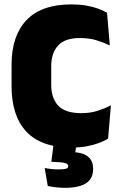

<svg xmlns="http://www.w3.org/2000/svg" viewBox="-20 -674 566 896"><path d="M315.5 14.5Q172.5 14.5 103.2 -59.5Q34 -133.5 34 -271V-372Q34 -507 103.8 -580.2Q173.5 -653.5 313.5 -653.5Q349.5 -653.5 379.8 -648.5Q410 -643.5 435 -634.8Q460 -626 479.5 -614.5L492.5 -462Q463.5 -476 429.8 -486.2Q396 -496.5 352.5 -496.5Q283 -496.5 251 -461.5Q219 -426.5 219 -364V-278.5Q219 -216.5 251.5 -181.2Q284 -146 359.5 -146Q401.5 -146 435 -156.8Q468.5 -167.5 497.5 -182.5L484.5 -27Q465.5 -15.5 439.8 -6Q414 3.5 383 9Q352 14.5 315.5 14.5ZM339.5 -16 326 71 259.5 37Q271.5 36 283 35.8Q294.5 35.5 306 35.5Q362.5 35.5 388.5 55.2Q414.5 75 414.5 112V115Q414.5 160 381.5 181.2Q348.5 202.5 284 202.5Q261 202.5 240.2 200Q219.5 197.5 203 194L188.5 110Q203.5 113 220 114.8Q236.5 116.5 251 116.5Q276 116.5 287.2 113.5Q298.5 110.5 298.5 101.5V100.5Q298.5 91 283.5 86.8Q268.5 82.5 221.5 81Q221 81 220.5 81Q220 81 219.5 81L232 -16Z"/></svg>

Font: Anek Tamil Medium ExtraBold
Style: Regular
Weight: 800
Version: Version 1.003